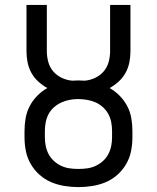

<svg xmlns="http://www.w3.org/2000/svg" viewBox="-20 -755 640 783"><path d="M300 8Q272 8 243.5 3.5Q215 -1 189 -12Q163 -23 141.5 -42Q120 -61 105.5 -86Q91 -111 85.5 -139Q80 -167 80 -195V-221Q80 -247 84.5 -273Q89 -299 101 -322Q113 -345 131.5 -364Q150 -383 173 -396Q153 -407 136 -422.5Q119 -438 108 -458Q97 -478 92.5 -500.5Q88 -523 88 -546V-735H171V-546Q171 -524 177 -502Q183 -480 197.5 -463.5Q212 -447 232 -437.5Q252 -428 274 -426Q281 -426 287.5 -426.5Q294 -427 300 -427Q306 -427 312.5 -426.5Q319 -426 326 -426Q348 -428 368 -437.5Q388 -447 402.5 -463.5Q417 -480 423 -502Q429 -524 429 -546V-735H512V-546Q512 -523 507.5 -500.5Q503 -478 492 -458Q481 -438 464 -422.5Q447 -407 427 -396Q450 -383 468.5 -364Q487 -345 499 -322Q511 -299 515.5 -273Q520 -247 520 -221V-195Q520 -167 514.5 -139Q509 -111 494.5 -86Q480 -61 458.5 -42Q437 -23 411 -12Q385 -1 356.5 3.5Q328 8 300 8ZM300 -66Q318 -66 336 -68.5Q354 -71 370 -78.5Q386 -86 399.5 -98Q413 -110 421.5 -126Q430 -142 433.5 -159.5Q437 -177 437 -195V-221Q437 -239 433.5 -257Q430 -275 421.5 -290.5Q413 -306 399 -318.5Q385 -331 368.5 -338Q352 -345 334 -348Q316 -351 298 -351Q280 -351 262.5 -347.5Q245 -344 229 -336.5Q213 -329 199.5 -317Q186 -305 178 -289.5Q170 -274 166.5 -256.5Q163 -239 163 -221V-195Q163 -177 166.5 -159.5Q170 -142 178.5 -126Q187 -110 200.5 -98Q214 -86 230 -78.5Q246 -71 264 -68.5Q282 -66 300 -66Z"/></svg>

Font: Zed Mono Extended
Style: Regular
Weight: 400
Width: 7
Monospace: yes
Designer: Belleve Invis
Foundry: Belleve Invis
Version: Version 1.0.0; ttfautohint (v1.8.4)